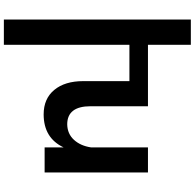

<svg xmlns="http://www.w3.org/2000/svg" viewBox="-27 -770 1008 994"><g transform="rotate(90 477.0 -273.0)"><path d="M873 -535V0H743V-98Q694 5 572 5Q491 5 445.5 -50Q400 -105 400 -200V-439H212V211H81V-757H212V-535H530V-238Q530 -117 624 -117Q673 -118 704 -152Q735 -186 743 -240V-535Z"/></g></svg>

Font: Montserrat arm2 Medium
Style: Regular
Weight: 500
Designer: Julieta Ulanovsky
Foundry: Julieta Ulanovsky
Version: Version 6.000